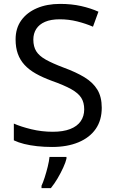

<svg xmlns="http://www.w3.org/2000/svg" viewBox="-20 -744 589 985"><path d="M502 -191Q502 -127 471 -82.5Q440 -38 382.5 -14Q325 10 247 10Q207 10 170.5 6Q134 2 104 -5.5Q74 -13 51 -24V-110Q87 -94 140.5 -81Q194 -68 251 -68Q304 -68 340 -82Q376 -96 394 -122Q412 -148 412 -183Q412 -218 397 -242Q382 -266 345.5 -286.5Q309 -307 244 -330Q198 -347 163.5 -366.5Q129 -386 106 -411Q83 -436 71.5 -468Q60 -500 60 -542Q60 -599 89 -639.5Q118 -680 169.5 -702Q221 -724 288 -724Q347 -724 396 -713Q445 -702 485 -684L457 -607Q420 -623 376.5 -634Q333 -645 286 -645Q241 -645 211 -632Q181 -619 166 -595.5Q151 -572 151 -541Q151 -505 166 -481Q181 -457 215 -438Q249 -419 307 -397Q370 -374 413.5 -347.5Q457 -321 479.5 -284Q502 -247 502 -191ZM321 70Q317 88 304.5 115.5Q292 143 275.5 171Q259 199 241 221H193V209Q201 192 209.5 165.5Q218 139 225 110.5Q232 82 234 61H321Z"/></svg>

Font: Noto Sans Armenian
Style: Regular
Weight: 400
Designer: Monotype Design Team
Foundry: Monotype Imaging Inc.
Version: Version 2.007